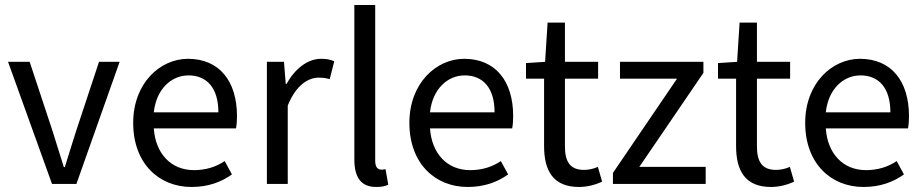

<svg xmlns="http://www.w3.org/2000/svg" viewBox="-20 -732 3674 764"><path d="M187 0H284L456 -486H374L283 -211C268 -163 252 -114 238 -67H234C219 -114 204 -163 189 -211L98 -486H12Z M742 12C809 12 861 -8 903 -38L874 -91C840 -68 799 -55 752 -55C660 -55 599 -121 592 -221H919C922 -237 923 -252 923 -270C923 -410 852 -498 728 -498C617 -498 510 -401 510 -243C510 -82 612 12 742 12ZM592 -285C602 -378 662 -432 730 -432C804 -432 849 -381 849 -285Z M1042 0H1125V-312C1158 -394 1207 -423 1248 -423C1267 -423 1278 -421 1292 -417L1310 -488C1295 -495 1280 -498 1258 -498C1204 -498 1154 -459 1120 -398H1117L1110 -486H1042Z M1477 12C1498 12 1513 9 1525 3L1514 -59C1506 -57 1502 -57 1497 -57C1484 -57 1473 -66 1473 -92V-712H1390V-98C1390 -28 1415 12 1477 12Z M1841 12C1908 12 1960 -8 2002 -38L1973 -91C1939 -68 1898 -55 1851 -55C1759 -55 1698 -121 1691 -221H2018C2021 -237 2022 -252 2022 -270C2022 -410 1951 -498 1827 -498C1716 -498 1609 -401 1609 -243C1609 -82 1711 12 1841 12ZM1691 -285C1701 -378 1761 -432 1829 -432C1903 -432 1948 -381 1948 -285Z M2284 12C2317 12 2350 3 2376 -9L2359 -68C2339 -59 2321 -56 2303 -56C2248 -56 2228 -90 2228 -149V-419H2360V-486H2228V-642H2159L2149 -486L2073 -481V-419H2145V-151C2145 -54 2180 12 2284 12Z M2419 0H2788V-68H2524L2779 -442V-486H2447V-419H2674L2419 -44Z M3048 12C3081 12 3114 3 3140 -9L3123 -68C3103 -59 3085 -56 3067 -56C3012 -56 2992 -90 2992 -149V-419H3124V-486H2992V-642H2923L2913 -486L2837 -481V-419H2909V-151C2909 -54 2944 12 3048 12Z M3416 12C3483 12 3535 -8 3577 -38L3548 -91C3514 -68 3473 -55 3426 -55C3334 -55 3273 -121 3266 -221H3593C3596 -237 3597 -252 3597 -270C3597 -410 3526 -498 3402 -498C3291 -498 3184 -401 3184 -243C3184 -82 3286 12 3416 12ZM3266 -285C3276 -378 3336 -432 3404 -432C3478 -432 3523 -381 3523 -285Z"/></svg>

Font: SSansPro
Style: Regular
Weight: 400
Designer: Paul D. Hunt
Foundry: Adobe Systems Incorporated
Version: Version 3.006;hotconv 1.0.111;makeotfexe 2.5.65597